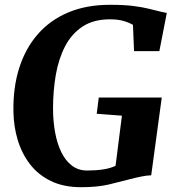

<svg xmlns="http://www.w3.org/2000/svg" viewBox="-20 -772 736 800"><path d="M317.5 8Q245 8 192 -17.8Q139 -43.5 105 -87.8Q71 -132 54 -188.2Q37 -244.5 36 -306Q34 -406.5 60 -488.5Q86 -570.5 137.5 -629.5Q189 -688.5 264.5 -720.2Q340 -752 438 -752Q497.5 -752 536 -747Q574.5 -742 600.5 -735.5Q626.5 -729 647 -724Q654 -722.5 661 -721Q668 -719.5 675 -718L644 -559H538.5L534 -668.5Q515.5 -679 492.8 -685.2Q470 -691.5 438.5 -691.5Q370 -691.5 324.2 -661.5Q278.5 -631.5 251.2 -579Q224 -526.5 212.5 -460Q201 -393.5 201 -320Q201 -267.5 209.5 -220.8Q218 -174 235.5 -138Q253 -102 279.8 -81.8Q306.5 -61.5 343.5 -61.5Q379 -61.5 409 -66Q439 -70.5 461.5 -81L488 -290L383 -298L391.5 -365.5H654L610 -41.5Q594.5 -41.5 569.2 -36.5Q544 -31.5 522 -25.5Q480.5 -14.5 433 -3.2Q385.5 8 317.5 8Z"/></svg>

Font: Merriweather Light 18pt ExtraBold
Style: Italic
Weight: 800
Italic angle: -7.8°
Version: Version 2.101